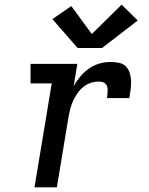

<svg xmlns="http://www.w3.org/2000/svg" viewBox="-20 -804 640 824"><path d="M128 0 202 -446H111V-530H312L296 -434Q308 -456 324.5 -475.5Q341 -495 361.5 -509.5Q382 -524 406 -531Q430 -538 454 -538Q472 -538 490 -534.5Q508 -531 520 -519Q532 -507 537 -490.5Q542 -474 542.5 -455.5Q543 -437 540.5 -419Q538 -401 535 -383H439Q440 -391 441 -399Q442 -407 442 -415.5Q442 -424 440 -431.5Q438 -439 433 -444.5Q428 -450 420 -452Q412 -454 404 -454Q386 -454 368.5 -448Q351 -442 336.5 -430Q322 -418 311.5 -402.5Q301 -387 293.5 -370.5Q286 -354 281.5 -336.5Q277 -319 274 -302L224 0ZM313 -598 205 -722 286 -778 374 -658 502 -784 571 -716 418 -598Z"/></svg>

Font: Iosevka Slab Medium Extended
Style: Italic
Weight: 500
Width: 7
Italic angle: -9°
Monospace: yes
Designer: Belleve Invis
Foundry: Belleve Invis
Version: Version 11.1.0; ttfautohint (v1.8.3)